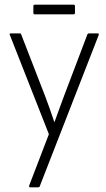

<svg xmlns="http://www.w3.org/2000/svg" viewBox="-20 -797 453 817"><path d="M108 0Q106 0 104.5 -2Q103 -4 104 -7L188 -226L22 -648Q20 -651 21.5 -653Q23 -655 26 -655H64Q69 -655 70 -651L172 -388Q182 -361 192 -333.5Q202 -306 211 -278H212Q222 -306 232.5 -334.5Q243 -363 253 -390L352 -651Q354 -655 359 -655H396Q399 -655 400 -653Q401 -651 400 -648L149 -4Q148 0 143 0ZM128 -736Q122 -736 122 -742V-771Q122 -777 128 -777H293Q299 -777 299 -771V-742Q299 -736 293 -736Z"/></svg>

Font: Sofia Sans Condensed Light
Style: Regular
Weight: 300
Designer: Botio Nikoltchev, Ani Petrova
Foundry: lettersoup
Version: Version 4.101